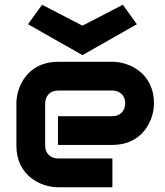

<svg xmlns="http://www.w3.org/2000/svg" viewBox="-20 -788 694 808"><path d="M628 -353C628 -481 523 -528 453 -528H224C96 -528 49 -423 49 -353V-175C49 -47 154 0 224 0H453V-121H225C194 -121 170 -141 170 -175V-352C170 -383 190 -407 224 -407H453C483 -407 507 -387 507 -354C507 -323 487 -299 453 -299H224V-178H453C581 -178 628 -283 628 -353ZM98 -686 327 -556 556 -686 497 -768 327 -680 157 -768Z"/></svg>

Font: Audiowide
Style: Regular
Weight: 400
Designer: Astigmatic (AOETI)
Foundry: Astigmatic (AOETI)
Version: Version 1.002